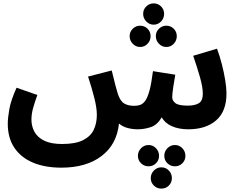

<svg xmlns="http://www.w3.org/2000/svg" viewBox="-20 -760 1410 1136"><path d="M343 232Q247 232 176 202.5Q105 173 65.5 115Q26 57 26 -28Q26 -63 35.5 -115.5Q45 -168 78 -241L201 -198Q184 -151 175 -117.5Q166 -84 166 -52Q166 -13 184 20Q202 53 242 72.5Q282 92 347 92Q427 92 472 69Q517 46 535 7Q553 -32 553 -80Q553 -121 538.5 -179Q524 -237 501 -307L641 -343Q655 -285 663.5 -253Q672 -221 677 -205Q692 -160 717 -146.5Q742 -133 776 -134Q795 -134 811 -140Q827 -146 840.5 -165.5Q854 -185 865 -226Q876 -267 885 -339L1017 -318Q1011 -283 1005 -244Q999 -205 999 -184Q999 -165 1017.5 -150Q1036 -135 1091 -135Q1132 -135 1156 -149Q1180 -163 1180 -206Q1180 -244 1163 -304Q1146 -364 1123 -430L1264 -472Q1280 -429 1292.5 -380.5Q1305 -332 1312.5 -286Q1320 -240 1320 -207Q1320 -101 1259 -48Q1198 5 1094 5Q1038 5 996.5 -13.5Q955 -32 937 -66Q911 -21 872.5 -8Q834 5 795 5Q763 5 734 -3Q705 -11 684 -29Q671 95 580.5 163.5Q490 232 343 232ZM889 -614Q864 -614 845.5 -633Q827 -652 827 -678Q827 -704 845.5 -722Q864 -740 889 -740Q915 -740 933 -722Q951 -704 951 -678Q951 -652 933 -633Q915 -614 889 -614ZM809 -482Q784 -482 765.5 -501Q747 -520 747 -546Q747 -572 765.5 -590Q784 -608 809 -608Q835 -608 853 -590Q871 -572 871 -546Q871 -520 853 -501Q835 -482 809 -482ZM964 -482Q939 -482 920.5 -501Q902 -520 902 -546Q902 -572 920.5 -590Q939 -608 964 -608Q990 -608 1008 -590Q1026 -572 1026 -546Q1026 -520 1008 -501Q990 -482 964 -482ZM859 224Q833 224 814.5 206Q796 188 796 162Q796 136 814.5 117Q833 98 859 98Q885 98 903 117Q921 136 921 162Q921 188 903 206Q885 224 859 224ZM1015 224Q989 224 970.5 206Q952 188 952 162Q952 136 970.5 117Q989 98 1015 98Q1041 98 1059 117Q1077 136 1077 162Q1077 188 1059 206Q1041 224 1015 224ZM935 356Q909 356 890.5 338Q872 320 872 294Q872 268 890.5 249Q909 230 935 230Q961 230 979 249Q997 268 997 294Q997 320 979 338Q961 356 935 356Z"/></svg>

Font: Noto IKEA Arabic
Style: Bold
Weight: 700
Designer: Monotype Design Team
Foundry: Monotype Imaging Inc.
Version: Version 1.200